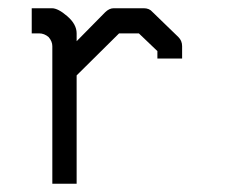

<svg xmlns="http://www.w3.org/2000/svg" viewBox="-20 -496 580 466"><path d="M166 -313V-50H107V-384Q107 -395.5 98 -406Q87.5 -415 75 -415H57V-476H106Q121 -476 143.5 -456.5Q166 -437 166 -415V-396L235 -466Q245 -476 256 -476H329Q342.5 -476 350 -467L413 -406Q422 -397 422 -384V-354H362V-372L317 -415H269Z"/></svg>

Font: 3270 Nerd Font Mono
Style: Regular
Weight: 400
Monospace: yes
Version: Version 3.0.1;Nerd Fonts 3.0.0